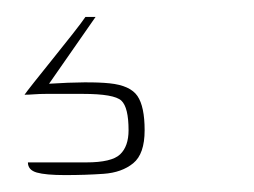

<svg xmlns="http://www.w3.org/2000/svg" viewBox="-20 -22 300 227"><path d="M57 185Q34 185 23.5 182Q13 179 13 170Q18 170 37 170Q56 170 82 170Q112 170 122 160.5Q132 151 132 132Q132 105 123.5 97Q115 89 78 89H48Q42 89 34.5 89Q27 89 20.5 89.5Q14 90 9 90Q11 87 20.5 75Q30 63 42.5 47.5Q55 32 66 18Q77 4 81 -2H93L38 77Q85 74 109.5 76.5Q134 79 142.5 91.5Q151 104 151 132Q151 160 137.5 171Q124 182 102.5 183.5Q81 185 57 185Z"/></svg>

Font: Genos Thin Thin
Style: Regular
Weight: 250
Version: Version 1.010